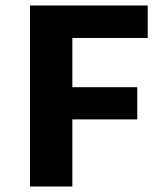

<svg xmlns="http://www.w3.org/2000/svg" viewBox="-20 -678 596 698"><path d="M89 0V-658H517V-540H243V0ZM137 -244V-361H479V-244Z"/></svg>

Font: Ysabeau SC ExtraBold
Style: Regular
Weight: 800
Designer: Christian Thalmann (Catharsis Fonts)
Version: Version 2.001;gftools[0.9.30]; featfreeze: smcp